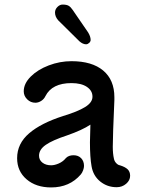

<svg xmlns="http://www.w3.org/2000/svg" viewBox="-20 -794 640 841"><path d="M550 -24Q550 -4 532.5 11Q515 26 491 26Q450 26 419 1Q388 -24 381 -66Q374 -105 374 -171Q374 -196 376 -248Q340 -224 274 -201Q210 -180 180.5 -159.5Q151 -139 151 -112Q151 -93 166 -81.5Q181 -70 204 -70Q219 -70 237.5 -78Q256 -86 269 -102Q281 -114 302 -114Q323 -114 335.5 -101Q348 -88 348 -67Q348 -59 344 -48Q340 -37 334 -30Q285 27 204 27Q138 27 96.5 -8.5Q55 -44 55 -101Q55 -165 107.5 -210Q160 -255 257 -286Q320 -305 352.5 -325Q385 -345 385 -370V-371Q385 -397 360.5 -413.5Q336 -430 293 -430Q208 -430 179 -373Q173 -360 160.5 -352Q148 -344 135 -344Q114 -344 99 -359Q84 -374 84 -394Q84 -428 114.5 -458.5Q145 -489 193.5 -507.5Q242 -526 293 -526Q383 -526 432 -485Q481 -444 481 -368V-356Q474 -199 474 -151Q474 -121 479 -99Q481 -88 489 -79.5Q497 -71 505 -70Q528 -63 539 -52.5Q550 -42 550 -24ZM328 -613 235 -705Q221 -721 221 -739Q221 -753 231.5 -763.5Q242 -774 254 -774Q272 -774 281 -768.5Q290 -763 298 -751L366 -652Q377 -634 377 -619Q377 -612 370.5 -606Q364 -600 357 -600Q343 -600 328 -613Z"/></svg>

Font: Tsukimi Rounded SemiBold
Style: Regular
Weight: 600
Designer: Takashi Funayama
Foundry: Takashi Funayama
Version: Version 1.032; ttfautohint (v1.8.3)